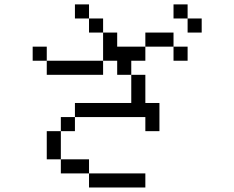

<svg xmlns="http://www.w3.org/2000/svg" viewBox="-20 -832 1040 852"><path d="M375 -750H312.5V-812.5H375ZM125 -625H187.5V-562.5H125ZM187.5 -250H250V-125H187.5ZM187.5 -562.5H437.5V-500H187.5ZM250 -125H375V-62.5H250ZM250 -312.5H312.5V-250H250ZM312.5 -375H562.5V-500H625V-375H687.5V-250H625V-312.5H312.5ZM375 -62.5H625V0H375ZM375 -750H437.5V-687.5H375ZM437.5 -687.5H500V-625H625V-562.5H562.5V-500H500V-562.5H437.5ZM625 -687.5H750V-625H625ZM750 -625H812.5V-562.5H750ZM750 -812.5H812.5V-750H750ZM812.5 -750H875V-687.5H812.5Z"/></svg>

Font: 寒蝉点阵体 16px
Style: Regular
Weight: 400
Designer: Designed by Warren2060
Foundry: ChillType
Version: Version 1.000